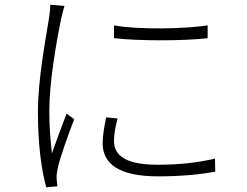

<svg xmlns="http://www.w3.org/2000/svg" viewBox="-20 -767 1040 810"><path d="M461 -660V-606C560 -594 759 -594 856 -606V-660C762 -645 560 -641 461 -660ZM428 -272C420 -233 413 -195 413 -163C413 -75 483 -23 647 -23C743 -23 828 -31 888 -43L887 -98C811 -80 733 -72 644 -72C488 -72 461 -126 461 -172C461 -200 466 -230 476 -267L428 -272ZM192 -747C192 -731 190 -713 187 -692C174 -608 140 -437 140 -293C140 -159 155 -49 175 23L222 19C221 10 220 -2 219 -12C218 -24 220 -41 223 -55C232 -99 269 -202 293 -264L261 -288C244 -244 217 -172 199 -120C192 -185 188 -234 188 -299C188 -417 216 -581 238 -688C242 -707 248 -727 252 -742Z"/></svg>

Font: Noto Sans JP Light
Style: Regular
Weight: 300
Designer: Ryoko NISHIZUKA (kana & ideographs); Paul D. Hunt (Latin, Greek & Cyrillic); Wenlong ZHANG (bopomofo); Sandoll Communica
Foundry: Adobe Systems Incorporated
Version: Version 1.004;PS 1.004;hotconv 1.0.82;makeotf.lib2.5.63406